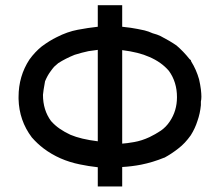

<svg xmlns="http://www.w3.org/2000/svg" viewBox="-20 -710 825 722"><path d="M699.2 -478.5Q717.8 -449.2 728.5 -412.1Q733.4 -390.6 735.4 -374Q737.3 -357.4 737.3 -346.7Q737.3 -335.9 735.4 -328.1V-315.4V-314.5Q732.4 -283.2 722.7 -255.9Q713.9 -227.5 697.3 -201.2Q675.8 -170.9 651.4 -152.3Q627 -132.8 598.6 -117.2H597.7Q554.7 -99.6 510.7 -90.8Q475.6 -84 439.5 -82V-72.3V-60.5V-48.8V-38.1V-28.3V-8.8H420.9H418H415H405.3H395.5H388.7H381.8H374H365.2H347.7V-28.3V-31.2V-35.2V-50.8V-67.4V-78.1V-81.1Q312.5 -85 280.3 -91.8Q203.1 -107.4 144.5 -151.4Q120.1 -169.9 99.6 -193.4Q51.8 -256.8 49.8 -337.9V-338.9V-345.7Q49.8 -423.8 90.8 -486.3Q111.3 -514.6 136.7 -535.2Q167 -557.6 193.4 -570.3Q233.4 -590.8 272.5 -598.1Q311.5 -605.5 347.7 -609.4V-619.1V-632.8V-645.5V-657.2V-668.9V-690.4H365.2H368.2H371.1H381.8H390.6H398.4H405.3H413.1H420.9H439.5V-668.9V-666V-662.1V-642.6V-625V-611.3V-609.4Q455.1 -607.4 471.7 -605.5Q497.1 -601.6 523.4 -595.7Q539.1 -591.8 553.7 -585Q572.3 -580.1 584 -574.2Q618.2 -556.6 643.6 -539.1Q669.9 -516.6 692.4 -488.3L693.4 -487.3L694.3 -486.3L697.3 -484.4Q698.2 -480.5 699.2 -478.5ZM347.7 -178.7V-522.5Q342.8 -521.5 312.5 -517.6Q289.1 -512.7 260.7 -503.9Q226.6 -490.2 199.2 -472.7Q191.4 -465.8 183.6 -459Q176.8 -451.2 169.9 -441.4Q158.2 -425.8 149.4 -404.3Q142.6 -367.2 141.6 -353.5Q141.6 -295.9 171.9 -254.9Q186.5 -238.3 205.1 -225.6Q223.6 -212.9 245.1 -203.1Q284.2 -186.5 347.7 -178.7ZM439.5 -521.5V-169.9Q456.1 -170.9 484.4 -175.8Q512.7 -180.7 542 -194.3Q564.5 -205.1 585 -218.8Q604.5 -232.4 618.2 -252.9Q645.5 -293 645.5 -344.7Q645.5 -401.4 615.2 -443.4Q586.9 -476.6 541 -496.1Q502 -513.7 439.5 -521.5Z"/></svg>

Font: LeFont
Style: Default
Weight: 400
Designer: Leryon MEDIA
Version: Version 1.0